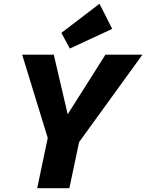

<svg xmlns="http://www.w3.org/2000/svg" viewBox="-20 -991 770 1011"><path d="M175.8 0 231.4 -264.6 96.7 -703.1H263.2L336.4 -389.2L535.2 -703.1H730L396.5 -242.7L345.2 0ZM347.7 -735.4 303.2 -817.9 503.9 -971.2 570.8 -838.9Z"/></svg>

Font: Schibsted Grotesk ExtraBold
Style: Italic
Weight: 800
Italic angle: -12°
Designer: Bakken & Baeck AS, Henrik Kongsvoll
Foundry: Schibsted ASA
Version: Version 1.100; ttfautohint (v1.8.4.7-5d5b);gftools[0.9.25]